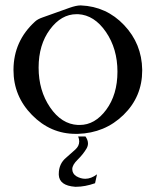

<svg xmlns="http://www.w3.org/2000/svg" viewBox="-20 -487 581 716"><path d="M298.8 22Q308.1 35.2 308.1 47.9Q308.1 57.6 302.7 66.9Q290 88.4 269.8 108.2Q249.5 127.9 249.5 143.6Q249.5 160.2 264.2 169.9Q280.8 179.7 297.9 179.7Q319.8 179.7 341.8 163.1L334.5 196.3Q296.4 209.5 264.6 209.5Q262.2 209.5 259.8 209.5Q201.2 205.1 199.2 165Q199.2 163.1 199.2 161.6Q199.2 123.5 227.1 100.6Q246.6 84 260.7 70.8Q275.4 57.6 275.4 40.5Q275.4 31.7 271.5 22ZM265.6 -434.1Q208.5 -434.1 166.3 -377.2Q124 -320.3 124 -234.9Q124 -149.4 166.7 -86.7Q209.5 -23.9 270.5 -21H277.3Q334 -21 376 -77.6Q418 -134.3 418 -219.7Q418 -305.2 375 -367.9Q332 -430.7 271.5 -434.1ZM510.3 -224.1Q510.3 -126.5 440.7 -58.6Q371.1 9.3 270 12.2H262.2Q168.5 12.2 99.4 -58.1Q30.3 -128.4 30.3 -225.6V-227.1Q30.8 -334 110.8 -406.7Q120.1 -415.5 138.4 -421.9Q156.7 -428.2 185.5 -438.7Q214.4 -449.2 239.5 -458Q264.6 -466.8 280.3 -466.8H281.7Q377 -462.9 442.9 -393.3Q508.8 -323.7 510.3 -227.1Z"/></svg>

Font: Caudex
Style: Regular
Weight: 400
Version: Version 1.04